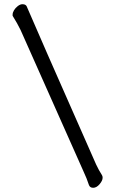

<svg xmlns="http://www.w3.org/2000/svg" viewBox="-20 -816 540 913"><path d="M423 77Q408 77 403 64Q393 33 377 -1L78 -673Q63 -704 40 -741V-747Q40 -756 46.5 -767Q53 -778 64.5 -787Q76 -796 87 -796Q105 -796 109 -781Q141 -704 437 -34Q449 -8 465 17Q468 22 468 29Q468 43 453.5 60Q439 77 423 77Z"/></svg>

Font: LXGW WenKai Mono
Style: Bold
Weight: 700
Designer: Fontworks Inc.
Version: Version 1.250;January 17, 2023